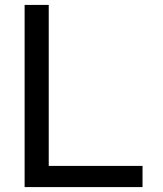

<svg xmlns="http://www.w3.org/2000/svg" viewBox="-20 -760 664 780"><path d="M559 0V-86H178V-740H80V0Z"/></svg>

Font: Be Vietnam Pro
Style: Regular
Weight: 400
Designer: Lam Bao, Tony Le, Vietanh Nguyen
Foundry: Yellow Type Foundry
Version: Version 1.002